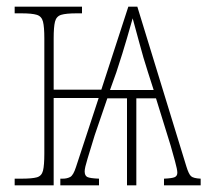

<svg xmlns="http://www.w3.org/2000/svg" viewBox="-20 -556 626 576"><path d="M24 0V-20H44Q76 -20 90.5 -24Q105 -28 109 -44Q113 -60 113 -95V-441Q113 -475 109 -491Q105 -507 90.5 -511.5Q76 -516 44 -516H24V-536H226V-516H210Q178 -516 163.5 -511.5Q149 -507 145 -491Q141 -475 141 -441V-287H284L365 -536H392L539 -57Q546 -34 553 -27.5Q560 -21 582 -20V0H472V-20Q496 -21 504 -24.5Q512 -28 512 -38Q512 -47 505 -72.5Q498 -98 492 -119L448 -261H389V0H361V-261H302L264 -150Q251 -107 242.5 -79.5Q234 -52 234 -42Q234 -29 242 -25Q250 -21 277 -20V0H161V-20H168Q181 -20 190.5 -25Q200 -30 208 -55L276 -262H141V0ZM310 -286H441L424 -339Q410 -382 398 -427.5Q386 -473 378 -501Q372 -480 360.5 -440Q349 -400 329 -339Z"/></svg>

Font: Noto Serif Condensed Thin
Style: Regular
Weight: 100
Width: 3
Designer: Monotype Design Team
Foundry: Monotype Imaging Inc.
Version: Version 2.013; ttfautohint (v1.8.4.7-5d5b)